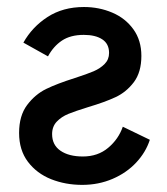

<svg xmlns="http://www.w3.org/2000/svg" viewBox="-20 -515 473 545"><path d="M34.2 -137.7Q34.2 -186.5 56.9 -216.8Q79.6 -247.1 111.1 -262.5Q142.6 -277.8 192.4 -293.5Q227.1 -304.7 245.8 -312.7Q264.6 -320.8 277.1 -333.5Q289.6 -346.2 289.6 -364.7Q289.6 -390.6 270.3 -403.3Q251 -416 217.8 -416Q180.2 -416 156 -399.9Q131.8 -383.8 116.2 -355L46.4 -394Q71.3 -438.5 115 -466.8Q158.7 -495.1 218.3 -495.1Q261.2 -495.1 298.6 -479.2Q335.9 -463.4 358.6 -431.9Q381.3 -400.4 381.3 -356.4Q381.3 -310.1 359.9 -281.7Q338.4 -253.4 308.1 -239.3Q277.8 -225.1 230 -210.9Q193.8 -199.7 174.1 -191.7Q154.3 -183.6 141.1 -169.7Q127.9 -155.8 127.9 -134.3Q127.9 -103.5 151.6 -87.2Q175.3 -70.8 215.3 -70.8Q257.8 -70.8 287.1 -95.5Q316.4 -120.1 328.6 -155.3L405.3 -118.2Q394 -83 366.7 -53.7Q339.4 -24.4 299.6 -7.3Q259.8 9.8 213.4 9.8Q166 9.8 125.2 -6.3Q84.5 -22.5 59.3 -55.7Q34.2 -88.9 34.2 -137.7Z"/></svg>

Font: Acari Sans Medium
Style: Regular
Weight: 500
Designer: Alfredo Marco Pradil and Stefan Peev
Foundry: Hanken Design Co.
Version: Version 1.045